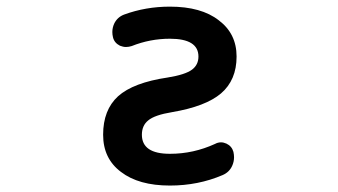

<svg xmlns="http://www.w3.org/2000/svg" viewBox="-20 -579 1040 590"><path d="M502 -8.8Q406.2 -8.8 351.6 -50.8Q296.9 -91.8 296.9 -165Q296.9 -241.2 342.8 -283.2Q389.6 -325.2 495.1 -340.8Q549.8 -349.6 570.3 -365.2Q589.8 -379.9 589.8 -405.3Q589.8 -460 502 -460Q441.4 -460 384.8 -437.5Q376 -434.6 367.2 -434.6Q358.4 -434.6 348.6 -438.5Q331.1 -447.3 327.1 -464.8Q325.2 -472.7 325.2 -480.5Q325.2 -494.1 331.1 -506.8Q340.8 -526.4 361.3 -534.2Q427.7 -558.6 502 -558.6Q598.6 -558.6 652.3 -516.6Q707 -475.6 707 -405.3Q707 -333 659.2 -292Q612.3 -252 508.8 -234.4Q455.1 -225.6 435.5 -209Q416 -193.4 416 -165Q416 -106.4 502 -106.4H502.9Q574.2 -106.4 640.6 -136.7Q649.4 -141.6 659.2 -141.6Q667 -141.6 675.8 -137.7Q692.4 -129.9 697.3 -112.3Q699.2 -103.5 699.2 -95.7Q699.2 -82 693.4 -69.3Q684.6 -49.8 664.1 -41Q588.9 -8.8 502 -8.8Z"/></svg>

Font: Rounded-X Mgen+ 1mn medium
Style: Regular
Weight: 500
Designer: [Source Han Sans]
Ryoko NISHIZUKA  (kana & ideographs); Paul D. Hunt (Latin, Greek & Cyrillic); Wenlong ZHANG  (bopomofo
Version: Version 1.059.20150602